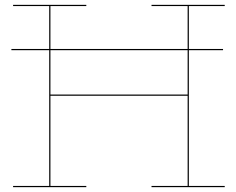

<svg xmlns="http://www.w3.org/2000/svg" viewBox="-20 -772 974 792"><path d="M759 -747V-570H900V-565H759V-5H907V0H605V-5H754V-377H188V-5H336V0H34V-5H183V-565H27V-570H183V-747H34V-752H336V-747H188V-570H754V-747H605V-752H907V-747ZM754 -565H188V-382H754Z"/></svg>

Font: Hepta Slab Hairline
Style: Regular
Weight: 400
Designer: Michael LaGattuta
Foundry: Michael LaGattuta
Version: Version 1.100; ttfautohint (v1.8) -l 8 -r 50 -G 200 -x 14 -D